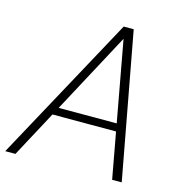

<svg xmlns="http://www.w3.org/2000/svg" viewBox="-114 -795 845 890"><g transform="rotate(15 308.5 -350.0)"><path d="M-10 0 371 -700H419L549 0H503L385 -645L39 0ZM126 -221 147 -258H482L490 -221Z"/></g></svg>

Font: DM Sans 24pt ExtraLight
Style: Italic
Weight: 250
Italic angle: -10°
Designer: Colophon Foundry, Jonny Pinhorn
Foundry: Colophon Foundry
Version: Version 4.004;gftools[0.9.30]